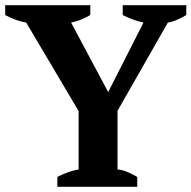

<svg xmlns="http://www.w3.org/2000/svg" viewBox="-20 -720 738 740"><path d="M0 0ZM453 -700H698V-662Q683 -653 664.5 -644.5Q646 -636 627 -633L433 -293V-67Q453 -65 472.5 -56.5Q492 -48 509 -38V0H201V-38Q218 -47 239 -55Q260 -63 283 -67V-292L81 -633Q58 -637 37.5 -645Q17 -653 0 -662V-700H328V-662Q314 -654 296 -646Q278 -638 254 -633L397 -365L533 -633Q510 -638 489 -646Q468 -654 453 -662Z"/></svg>

Font: PT Serif
Style: Bold
Weight: 700
Designer: A.Korolkova, O.Umpeleva, V.Yefimov
Foundry: ParaType Ltd
Version: Version 1.000W OFL; ttfautohint (v1.6)